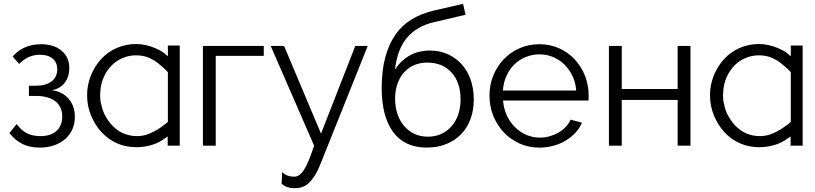

<svg xmlns="http://www.w3.org/2000/svg" viewBox="-20 -761 4258 1003"><path d="M46 -466Q74 -498 111.5 -514Q149 -530 193 -530Q262 -530 302 -496Q342 -462 342 -405Q342 -359 317.5 -328Q293 -297 251 -290Q307 -282 339 -244.5Q371 -207 371 -151Q371 -115 358 -85.5Q345 -56 321 -35Q297 -14 263 -2Q229 10 188 10Q134 10 96 -9.5Q58 -29 29 -66L67 -113Q90 -81 119.5 -65.5Q149 -50 191 -50Q246 -50 275.5 -77.5Q305 -105 305 -152Q305 -204 269 -232Q233 -260 166 -260H131V-313H166Q219 -313 249 -335.5Q279 -358 279 -400Q279 -435 255 -455Q231 -475 189 -475Q159 -475 132.5 -464Q106 -453 80 -427Z M693 8Q636 8 590 -13Q544 -34 509 -72Q476 -108 455 -159Q435 -208 435 -264Q435 -318 455 -367Q475 -416 508 -452Q543 -490 589 -510Q637 -531 690 -531Q741 -531 792 -509Q826 -494 837 -484Q849 -473 857 -467V-523H919V0H856V-48Q837 -35 826 -28Q801 -11 763 -1Q727 8 693 8ZM691 -472Q654 -472 621 -458Q586 -443 563 -419Q537 -392 522 -358Q506 -323 504 -280Q503 -271 503 -263Q503 -237 508 -217H509Q513 -191 525 -166Q542 -131 567 -105Q594 -77 625 -64Q658 -50 695 -50Q721 -50 744 -57Q764 -63 788 -76Q823 -95 857 -124V-384Q835 -408 803 -433Q785 -447 761 -458Q730 -472 691 -472Z M1358 -469H1107V0H1040V-521H1358Z M1454 138Q1469 152 1484 157Q1499 162 1516 162Q1529 162 1541.5 154.5Q1554 147 1566.5 128.5Q1579 110 1592 79Q1605 48 1621 0L1394 -521H1464L1657 -63L1836 -521H1901L1658 86Q1643 125 1627.5 151Q1612 177 1595.5 193Q1579 209 1560.5 215.5Q1542 222 1520 222Q1475 222 1451 198Z M2247 -645Q2159 -625 2107.5 -565.5Q2056 -506 2043 -397Q2074 -445 2120 -471Q2166 -497 2226 -497Q2277 -497 2319 -478Q2361 -459 2391.5 -425.5Q2422 -392 2438.5 -345Q2455 -298 2455 -242Q2455 -186 2438 -139.5Q2421 -93 2389 -60Q2357 -27 2311.5 -8.5Q2266 10 2209 10Q2094 10 2034 -71Q1974 -152 1974 -301Q1974 -392 1992.5 -461Q2011 -530 2045.5 -579.5Q2080 -629 2130 -659.5Q2180 -690 2243 -705L2399 -741L2412 -684ZM2044 -245Q2044 -203 2056 -166.5Q2068 -130 2090.5 -103.5Q2113 -77 2144.5 -62Q2176 -47 2215 -47Q2254 -47 2285.5 -61.5Q2317 -76 2339.5 -102Q2362 -128 2374 -163.5Q2386 -199 2386 -241Q2386 -330 2339 -382Q2292 -434 2212 -434Q2175 -434 2144 -421Q2113 -408 2091 -383.5Q2069 -359 2056.5 -324Q2044 -289 2044 -245Z M2798 10Q2741 10 2693.5 -11.5Q2646 -33 2611 -70.5Q2576 -108 2556.5 -157Q2537 -206 2537 -262Q2537 -317 2556.5 -365.5Q2576 -414 2610.5 -450.5Q2645 -487 2693 -508.5Q2741 -530 2797 -530Q2854 -530 2901.5 -508.5Q2949 -487 2983 -450Q3017 -413 3036 -365Q3055 -317 3055 -263Q3055 -255 3055 -247Q3055 -239 3054 -236H2608Q2611 -194 2627.5 -158.5Q2644 -123 2670 -97Q2696 -71 2729.5 -56.5Q2763 -42 2801 -42Q2826 -42 2851 -49Q2876 -56 2897 -68Q2918 -80 2935 -97.5Q2952 -115 2961 -136L3020 -120Q3008 -91 2986 -67.5Q2964 -44 2935 -26.5Q2906 -9 2871 0.5Q2836 10 2798 10ZM2990 -288Q2987 -330 2970.5 -364.5Q2954 -399 2928.5 -424Q2903 -449 2869.5 -463Q2836 -477 2798 -477Q2760 -477 2726 -463Q2692 -449 2666.5 -424Q2641 -399 2625.5 -364Q2610 -329 2607 -288Z M3228 -296H3520V-521H3587V0H3520V-239H3228V0H3161V-521H3228Z M3947 8Q3890 8 3844 -13Q3798 -34 3763 -72Q3730 -108 3709 -159Q3689 -208 3689 -264Q3689 -318 3709 -367Q3729 -416 3762 -452Q3797 -490 3843 -510Q3891 -531 3944 -531Q3995 -531 4046 -509Q4080 -494 4091 -484Q4103 -473 4111 -467V-523H4173V0H4110V-48Q4091 -35 4080 -28Q4055 -11 4017 -1Q3981 8 3947 8ZM3945 -472Q3908 -472 3875 -458Q3840 -443 3817 -419Q3791 -392 3776 -358Q3760 -323 3758 -280Q3757 -271 3757 -263Q3757 -237 3762 -217H3763Q3767 -191 3779 -166Q3796 -131 3821 -105Q3848 -77 3879 -64Q3912 -50 3949 -50Q3975 -50 3998 -57Q4018 -63 4042 -76Q4077 -95 4111 -124V-384Q4089 -408 4057 -433Q4039 -447 4015 -458Q3984 -472 3945 -472Z"/></svg>

Font: Oxford Sans
Style: Regular
Weight: 400
Designer: Matt McInerney, Pablo Impallari, Rodrigo Fuenzalida
Foundry: Matt McInerney, Pablo Impallari, Rodrigo Fuenzalida
Version: Version 3.000g; ttfautohint (v1.5) -l 8 -r 28 -G 28 -x 14 -D